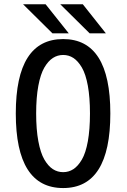

<svg xmlns="http://www.w3.org/2000/svg" viewBox="-20 -894 610 924"><path d="M489.5 -733.5H411.5L270 -873.5H378.5ZM311 -733.5H232.5L91 -873.5H199.5ZM284 11Q56 11 56 -348Q56 -706 284 -706Q511 -706 511 -348Q511 11 284 11ZM234.5 -80Q257 -65.5 284 -65.5Q311 -65.5 333.2 -80Q355.5 -94.5 374 -126Q392.5 -157.5 402.8 -214.2Q413 -271 413 -348Q413 -425 402.8 -481.2Q392.5 -537.5 374 -569Q355.5 -600.5 333.2 -615Q311 -629.5 284 -629.5Q257 -629.5 234.5 -615Q212 -600.5 193.5 -569Q175 -537.5 164.5 -481.2Q154 -425 154 -348Q154 -271 164.5 -214.5Q175 -158 193.5 -126.2Q212 -94.5 234.5 -80Z"/></svg>

Font: League Mono Narrow
Style: Regular
Weight: 400
Width: 3
Designer: Tyler Finck
Foundry: The League of Moveable Type / Tyler Finck
Version: Version 2.210